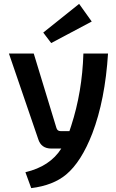

<svg xmlns="http://www.w3.org/2000/svg" viewBox="-20 -766 600 990"><path d="M203 -598 388 -746 453 -655 244 -544ZM537 -490Q522 -251 456 -78Q399 69 321 134Q254 190 141 204L111 122Q238 92 296 0H245Q192 0 177 -49L26 -490H154L271 -106Q276 -90 292 -90H338L347 -117Q404 -292 410 -490Z"/></svg>

Font: Taylor Sans Upright Semi Bold
Style: Regular
Weight: 600
Italic angle: -8°
Designer: Natanael Gama
Version: Version 1.001 September 8, 2015